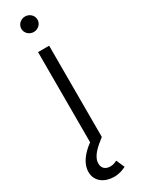

<svg xmlns="http://www.w3.org/2000/svg" viewBox="-250 -762 733 995"><g transform="rotate(-30 116.0 -264.5)"><path d="M103.5 211.4C134.8 211.4 157.7 201.7 174.8 192.9L152.8 143.6C141.6 149.9 128.4 154.8 112.8 154.8C85.4 154.8 65.4 140.6 65.4 111.3C65.4 68.4 105.5 34.7 149.9 0V-545.9H83.5V-6.3C33.2 30.3 -1 74.7 -1 123C-1 181.2 47.4 211.4 103.5 211.4ZM117.2 -647C143.6 -647 165.5 -667.5 165.5 -693.4C165.5 -719.2 143.6 -739.7 117.2 -739.7C90.8 -739.7 68.8 -719.2 68.8 -693.4C68.8 -667.5 90.8 -647 117.2 -647Z"/></g></svg>

Font: Raveo Light
Style: Regular
Weight: 300
Designer: Jakub Foglar, Rasmus Andersson (Inter)
Foundry: Jakubfoglar.com
Version: Version 1.100;Glyphs 3.2.3 (3260)